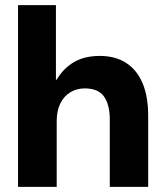

<svg xmlns="http://www.w3.org/2000/svg" viewBox="-20 -725 636 745"><path d="M50 0V-705H197V-416H200Q226 -460 267 -484Q308 -508 367 -508Q428 -508 470 -480.5Q512 -453 533.5 -401.5Q555 -350 555 -275V0H406V-261Q406 -319 383.5 -350.5Q361 -382 309 -382Q278 -382 253 -367Q228 -352 214 -323.5Q200 -295 200 -255V0Z"/></svg>

Font: DM Sans 36pt Black
Style: Regular
Weight: 900
Designer: Colophon Foundry, Jonny Pinhorn
Foundry: Colophon Foundry
Version: Version 4.004;gftools[0.9.30]